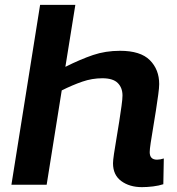

<svg xmlns="http://www.w3.org/2000/svg" viewBox="-20 -760 730 790"><path d="M596 -134Q596 -103 626 -103Q639 -103 654 -108L652 -2Q634 4 610 7Q586 10 564 10Q513 10 479 -15Q445 -40 445 -88Q445 -100 449 -127Q453 -154 459 -189Q465 -224 470.5 -259.5Q476 -295 480 -324Q484 -353 484 -367Q484 -399 464.5 -418.5Q445 -438 401 -438Q359 -438 318.5 -424Q278 -410 234 -388L172 0H27L145 -740H290L249 -485Q311 -516 362.5 -533.5Q414 -551 474 -551Q558 -551 596.5 -512.5Q635 -474 635 -414Q635 -399 631 -370Q627 -341 621.5 -305Q616 -269 610 -234Q604 -199 600 -172Q596 -145 596 -134Z"/></svg>

Font: Georama Extended SemiBold
Style: Italic
Weight: 600
Width: 7
Italic angle: -9°
Designer: Jean-Baptiste Levee
Foundry: Production Type
Version: Version 1.000